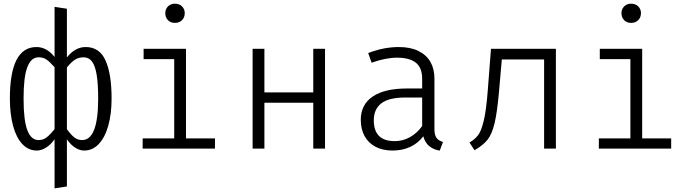

<svg xmlns="http://www.w3.org/2000/svg" viewBox="-20 -802 3732 1036"><path d="M274.4 -765.1 341 -754.9V-492.3Q385.6 -548.2 442.1 -548.2Q516.9 -548.2 549.5 -475.6Q582.1 -403.1 582.1 -270.3Q582.1 -186.7 564.1 -123.3Q546.2 -60 512.8 -24.9Q479.5 10.3 433.8 10.3Q410.3 10.3 386.2 -4.9Q362.1 -20 341 -50.3V204.1L274.4 214.4V-50.8Q253.8 -21 228.2 -5.4Q202.6 10.3 179 10.3Q133.3 10.3 100.5 -24.6Q67.7 -59.5 50.5 -123.1Q33.3 -186.7 33.3 -270.3Q33.3 -548.2 176.9 -548.2Q203.6 -548.2 227.7 -535.4Q251.8 -522.6 274.4 -494.9ZM107.2 -270.3Q107.2 -153.3 127.4 -99.7Q147.7 -46.2 188.2 -46.2Q211.8 -46.2 230 -59.5Q248.2 -72.8 274.4 -105.1V-439.5Q247.7 -469.2 230.5 -481Q213.3 -492.8 188.2 -492.8Q147.7 -492.8 127.4 -439.7Q107.2 -386.7 107.2 -270.3ZM341 -437.9V-105.1Q363.1 -74.4 381.3 -60.3Q399.5 -46.2 423.1 -46.2Q509.7 -46.2 509.7 -270.3Q509.7 -350.3 501.5 -399Q493.3 -447.7 476.2 -470.3Q459 -492.8 431.3 -492.8Q404.6 -492.8 384.6 -480Q364.6 -467.2 341 -437.9Z M976.9 -731.3Q976.9 -708.2 962.3 -693.3Q947.7 -678.5 923.6 -678.5Q900.5 -678.5 886.2 -693.3Q871.8 -708.2 871.8 -731.3Q871.8 -752.8 886.4 -767.4Q901 -782.1 923.6 -782.1Q947.7 -782.1 962.3 -767.4Q976.9 -752.8 976.9 -731.3ZM754.9 -538.5H983.6V-55.4H1140V0H749.7V-55.4H920V-483.1H754.9Z M1733.8 0H1670.3V-247.7H1406.7V0H1343.1V-538.5H1406.7V-303.6H1670.3V-538.5H1733.8Z M2324.1 -106.2Q2324.1 -74.4 2334.9 -58.7Q2345.6 -43.1 2370.3 -35.9L2352.8 10.8Q2320 5.6 2296.7 -13.1Q2273.3 -31.8 2264.1 -66.7Q2235.9 -29.2 2193.6 -9.5Q2151.3 10.3 2097.9 10.3Q2045.1 10.3 2006.4 -10Q1967.7 -30.3 1947.2 -67.7Q1926.7 -105.1 1926.7 -155.4Q1926.7 -237.4 1990.8 -281Q2054.9 -324.6 2176.4 -324.6H2257.9V-376.9Q2257.9 -437.4 2223.3 -464.1Q2188.7 -490.8 2123.1 -490.8Q2061 -490.8 1985.1 -463.6L1966.7 -515.9Q2013.3 -533.3 2053.3 -540.8Q2093.3 -548.2 2132.3 -548.2Q2194.4 -548.2 2237.4 -527.2Q2280.5 -506.2 2302.3 -468.2Q2324.1 -430.3 2324.1 -379ZM2257.9 -122.1V-275.9H2168.7Q2077.4 -275.9 2037.2 -244.1Q1996.9 -212.3 1996.9 -153.3Q1996.9 -96.9 2024.9 -68.7Q2052.8 -40.5 2110.3 -40.5Q2153.8 -40.5 2192.3 -62.1Q2230.8 -83.6 2257.9 -122.1Z M2979.5 -538.5V0H2915.9V-481H2687.7L2673.3 -315.9Q2663.1 -196.9 2648.7 -137.4Q2634.4 -77.9 2611 -48.5Q2587.7 -19 2540.5 8.7L2513.3 -32.8Q2543.1 -50.8 2560 -73.1Q2576.9 -95.4 2590.3 -150.8Q2603.6 -206.2 2611.8 -312.3L2629.2 -538.5Z M3438.5 -731.3Q3438.5 -708.2 3423.8 -693.3Q3409.2 -678.5 3385.1 -678.5Q3362.1 -678.5 3347.7 -693.3Q3333.3 -708.2 3333.3 -731.3Q3333.3 -752.8 3347.9 -767.4Q3362.6 -782.1 3385.1 -782.1Q3409.2 -782.1 3423.8 -767.4Q3438.5 -752.8 3438.5 -731.3ZM3216.4 -538.5H3445.1V-55.4H3601.5V0H3211.3V-55.4H3381.5V-483.1H3216.4Z"/></svg>

Font: Fira Code Fixed Light
Style: Regular
Weight: 300
Monospace: yes
Designer: Carrois Corporate, Edenspiekermann AG, Nikita Prokopov
Foundry: Carrois Corporate, Edenspiekermann AG, Nikita Prokopov
Version: Version 5.002